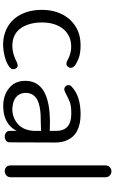

<svg xmlns="http://www.w3.org/2000/svg" viewBox="233 -969 747 1253"><g transform="rotate(90 606.5 -342.5)"><path d="M44.3 -241.8Q44.3 -349.4 103.8 -420.3Q168.4 -494.9 274.7 -494.9Q327.8 -494.9 360.8 -482.3Q422.8 -458.2 422.8 -431.6Q422.8 -420.3 415.2 -411.4Q407.6 -402.5 398.1 -402.5Q388.6 -402.5 382.3 -405.1Q332.9 -432.9 290.5 -433.5Q248.1 -434.2 219 -420.3Q189.9 -406.3 169.6 -382.3Q126.6 -329.1 126.6 -243Q126.6 -164.6 159.5 -111.4Q198.7 -49.4 281 -49.4Q330.4 -49.4 391.1 -81Q412.7 -88.6 422.2 -78.5Q431.6 -68.4 431.6 -55.1Q431.6 -41.8 415.2 -29.1Q398.7 -16.5 374.7 -7.6Q260.8 30.4 172.2 -10.1Q89.9 -48.1 58.2 -144.3Q44.3 -189.9 44.3 -241.8Z M778.5 -294.9 834.2 -293.7V-335.4Q834.2 -434.2 722.8 -434.2Q670.9 -434.2 648.1 -425.3Q621.5 -415.2 597.5 -401.9Q573.4 -388.6 562.7 -388.6Q551.9 -388.6 543.7 -396.8Q535.4 -405.1 535.4 -416.5Q535.4 -427.8 545.6 -436.7Q606.3 -494.9 725.3 -494.9Q858.2 -494.9 896.2 -403.8Q910.1 -372.2 910.1 -329.1L908.9 -34.2Q908.9 -16.5 897.5 -8.2Q886.1 0 871.5 0Q857 0 845.6 -8.2Q834.2 -16.5 834.2 -32.9V-78.5Q803.8 -13.9 724.1 5.1Q698.7 10.1 669 10.1Q639.2 10.1 608.9 0.6Q578.5 -8.9 555.7 -27.8Q507.6 -65.8 507.6 -134.2Q507.6 -294.9 778.5 -294.9ZM834.2 -236.7Q812.7 -235.4 785.4 -235.4Q758.2 -235.4 731 -234.2Q703.8 -232.9 677.8 -227.8Q651.9 -222.8 631.6 -212.7Q586.1 -187.3 586.1 -136.7Q586.1 -96.2 617.7 -70.9Q643 -51.9 691.1 -49.4Q749.4 -49.4 789.9 -86.1Q831.6 -122.8 834.2 -193.7Z M1059.5 -657Q1059.5 -675.9 1071.5 -686.1Q1083.5 -696.2 1094.9 -696.2Q1106.3 -696.2 1112.7 -693.7Q1119 -691.1 1124.1 -686.1Q1136.7 -675.9 1136.7 -657V-39.2Q1136.7 -20.3 1124.1 -10.1Q1111.4 0 1096.8 0Q1082.3 0 1070.9 -9.5Q1059.5 -19 1059.5 -39.2Z"/></g></svg>

Font: Mandali
Style: Regular
Weight: 400
Designer: Purushoth Kumar Guthula
Foundry: Silikandhra, Hyderabad
Version: Version 1.0.5; ttfautohint (v1.2.25-373a) -l 7 -r 28 -G 50 -